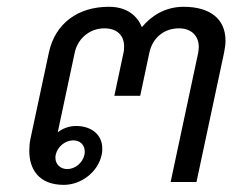

<svg xmlns="http://www.w3.org/2000/svg" viewBox="-20 -528 698 557"><path d="M165 8.3C215 8.3 264.2 -28.3 275 -79.2C276.7 -85.8 276.7 -91.7 276.7 -97.5C276.7 -137.5 245 -162.5 200.8 -162.5C180.8 -162.5 162.5 -155.8 147.5 -144.2L196.7 -375C205 -415 239.2 -445.8 282.5 -445.8C319.2 -445.8 340 -425.8 340 -393.3C340 -387.5 340 -381.7 338.3 -375L311.7 -250H386.7L413.3 -375C422.5 -418.3 455.8 -445.8 499.2 -445.8C535.8 -445.8 556.7 -423.3 556.7 -391.7C556.7 -386.7 555.8 -380.8 555 -375L475 0H550L630 -375C632.5 -387.5 634.2 -399.2 634.2 -410C634.2 -473.3 589.2 -508.3 512.5 -508.3C459.2 -508.3 418.3 -481.7 391.7 -449.2C378.3 -481.7 349.2 -508.3 295.8 -508.3C206.7 -508.3 140 -460.8 121.7 -375L68.3 -125C65.8 -113.3 65 -101.7 65 -90C65 -38.3 91.7 8.3 165 8.3ZM175 -37.5C155 -37.5 140.8 -51.7 140.8 -70C140.8 -73.3 140.8 -75.8 141.7 -79.2C146.7 -102.5 169.2 -120.8 192.5 -120.8C212.5 -120.8 225.8 -107.5 225.8 -88.3C225.8 -85 225.8 -82.5 225 -79.2C220 -55.8 198.3 -37.5 175 -37.5Z"/></svg>

Font: BoonHome
Style: Book Oblique
Weight: 400
Italic angle: -12°
Designer: Sungsit Sawaiwan
Foundry: Sungsit Sawaiwan
Version: Version 0.2